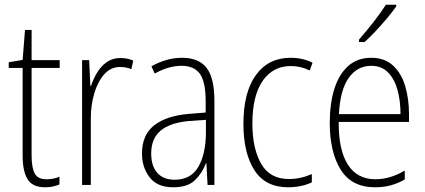

<svg xmlns="http://www.w3.org/2000/svg" viewBox="-20 -784 1803 814"><path d="M177 -24Q193 -24 207.5 -27Q222 -30 232 -35V-2Q220 3 205 6.5Q190 10 171 10Q118 10 97 -24Q76 -58 76 -124V-496H17V-520L76 -530L86 -657H114V-529H233V-496H114V-124Q114 -74 127 -49Q140 -24 177 -24Z M490 -538Q504 -538 518 -535.5Q532 -533 545 -527L537 -491Q527 -495 515 -497.5Q503 -500 489 -500Q449 -500 421.5 -468.5Q394 -437 379.5 -387.5Q365 -338 365 -283V0H328V-529H358L363 -420H366Q375 -448 391 -475Q407 -502 431.5 -520Q456 -538 490 -538Z M752 -539Q823 -539 856 -496Q889 -453 889 -357V0H860L855 -92H853Q838 -51 807 -20.5Q776 10 714 10Q647 10 614.5 -32Q582 -74 582 -133Q582 -212 633.5 -252.5Q685 -293 779 -301L852 -307V-353Q852 -437 827.5 -471Q803 -505 750 -505Q724 -505 696 -497.5Q668 -490 636 -472L622 -503Q652 -520 685 -529.5Q718 -539 752 -539ZM782 -271Q702 -264 661.5 -230.5Q621 -197 621 -133Q621 -80 647 -51Q673 -22 720 -22Q789 -22 820.5 -76Q852 -130 853 -218V-276Z M1202 10Q1105 10 1058.5 -62.5Q1012 -135 1012 -259Q1012 -393 1065 -466Q1118 -539 1212 -539Q1264 -539 1305 -518L1293 -485Q1256 -504 1213 -504Q1137 -504 1093.5 -441Q1050 -378 1050 -260Q1050 -155 1087 -90Q1124 -25 1205 -25Q1254 -25 1302 -46V-11Q1282 -1 1255.5 4.5Q1229 10 1202 10Z M1554 -539Q1611 -539 1646.5 -506Q1682 -473 1698 -418.5Q1714 -364 1714 -300V-267H1416Q1415 -149 1454.5 -86.5Q1494 -24 1572 -24Q1634 -24 1696 -61V-23Q1668 -7 1637.5 1.5Q1607 10 1570 10Q1471 10 1424.5 -64.5Q1378 -139 1378 -263Q1378 -345 1397.5 -407Q1417 -469 1456 -504Q1495 -539 1554 -539ZM1554 -505Q1495 -505 1458.5 -454Q1422 -403 1417 -300H1678Q1678 -357 1665 -403.5Q1652 -450 1624.5 -477.5Q1597 -505 1554 -505ZM1660 -757Q1644 -734 1620.5 -706Q1597 -678 1572 -651.5Q1547 -625 1526 -606H1502V-616Q1534 -653 1563.5 -690.5Q1593 -728 1616 -764H1660Z"/></svg>

Font: Noto Sans Telugu Condensed ExtraLight
Style: Regular
Weight: 200
Width: 3
Designer: Jelle Bosma - Monotype Design Team
Foundry: Monotype Imaging Inc.
Version: Version 2.005; ttfautohint (v1.8.4.7-5d5b)